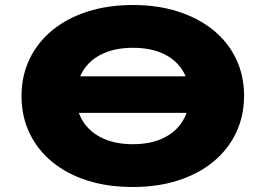

<svg xmlns="http://www.w3.org/2000/svg" viewBox="-20 -736 1061 767"><path d="M185 -285V-431H825V-285ZM511 11Q411 11 330 -14.5Q249 -40 190 -88Q131 -136 98.5 -203Q66 -270 66 -352Q66 -434 98.5 -501Q131 -568 190 -616Q249 -664 330.5 -690Q412 -716 511 -716Q610 -716 691 -690Q772 -664 831 -616.5Q890 -569 922.5 -502Q955 -435 955 -354Q955 -272 922.5 -204.5Q890 -137 831 -89Q772 -41 691 -15Q610 11 511 11ZM511 -160Q580 -160 630.5 -183.5Q681 -207 708.5 -250.5Q736 -294 736 -353Q736 -413 708.5 -456Q681 -499 631 -522Q581 -545 511 -545Q441 -545 390.5 -521.5Q340 -498 312.5 -454.5Q285 -411 285 -352Q285 -292 312.5 -249.5Q340 -207 390.5 -183.5Q441 -160 511 -160Z"/></svg>

Font: Nunito Sans 10pt Expanded Black
Style: Regular
Weight: 900
Width: 7
Designer: Vernon Adams
Foundry: Vernon Adams
Version: Version 3.101;gftools[0.9.27]